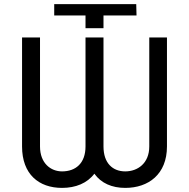

<svg xmlns="http://www.w3.org/2000/svg" viewBox="-20 -911 926 941"><path d="M399.1 -835.2V-772.7H487.2V-835.2H649.1L647.7 -890.6H245.7V-835.2ZM88.1 -193.2C88.1 -56.8 170.5 9.9 284.1 9.9C350.9 9.9 407.3 -13.1 442.5 -59.7C475.5 -13.1 528.8 9.9 593.8 9.9C707.4 9.9 798.3 -56.8 798.3 -193.2V-727.3H711.6V-193.2C711.6 -110.8 654.8 -71 593.8 -71C532.7 -71 487.2 -110.8 487.2 -193.2V-727.3H399.1V-193.2C399.1 -110.8 350.9 -71 284.1 -71C228.7 -71 176.1 -110.8 176.1 -193.2V-727.3H88.1Z"/></svg>

Font: Margiela Sans
Style: Regular
Weight: 400
Designer: Stefan Endress, Andreas Faust
Version: Version 1.100;FEAKit 1.0